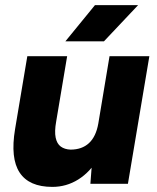

<svg xmlns="http://www.w3.org/2000/svg" viewBox="-20 -720 614 752"><path d="M334 0 341 -92 409 -500H565L481 0ZM43 -238 87 -500H243L200 -244ZM200 -244Q193 -205 198 -181Q203 -157 218 -146Q233 -135 256 -134Q301 -134 328.5 -159.5Q356 -185 365 -236L411 -235Q398 -156 365.5 -101Q333 -46 286.5 -17Q240 12 185 12Q94 12 57 -44Q20 -100 39 -214L44 -244ZM236 -558 352 -700H521L387 -558Z"/></svg>

Font: Figtree ExtraBold
Style: Italic
Weight: 800
Italic angle: -9.5°
Foundry: Erik Kennedy
Version: Version 2.001;gftools[0.9.30]